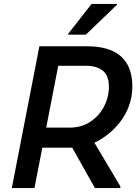

<svg xmlns="http://www.w3.org/2000/svg" viewBox="-20 -955 713 975"><path d="M159 -205 178 -307H334Q394 -307 439 -337Q484 -367 508.5 -414.5Q533 -462 533 -515Q533 -572 501.5 -596.5Q470 -621 418 -621H239L257 -720H422Q537 -720 594.5 -668.5Q652 -617 652 -517Q652 -463 634.5 -416Q617 -369 586 -330.5Q555 -292 516.5 -264Q478 -236 436 -220.5Q394 -205 353 -205ZM40 0 180 -720H295L155 0ZM462 0 331 -233 434 -273 591 -9V0ZM326 -779V-783L445 -935H574V-931L416 -779Z"/></svg>

Font: Kufam Medium
Style: Italic
Weight: 500
Italic angle: -11°
Designer: Artur Schmal
Foundry: Original Type
Version: Version 1.301; ttfautohint (v1.8.3)